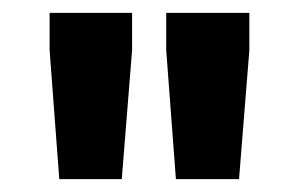

<svg xmlns="http://www.w3.org/2000/svg" viewBox="-20 -708 463 298"><path d="M253 -430 238 -630V-688H367V-630L351 -430ZM72 -430 57 -630V-688H185V-630L169 -430Z"/></svg>

Font: Saira SemiCondensed
Style: Bold
Weight: 700
Width: 4
Designer: Hector Gatti with collaboration of the Omnibus-Type team
Foundry: Omnibus-Type
Version: Version 1.101